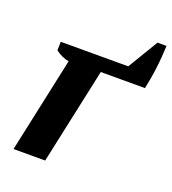

<svg xmlns="http://www.w3.org/2000/svg" viewBox="-120 -730 737 821"><g transform="rotate(20 249.0 -319.0)"><path d="M374 -500 457 -638H498Q497 -616 495 -588.5Q493 -561 489.5 -533.5Q486 -506 481.5 -480.5Q477 -455 473 -437H272L178 0H34L127 -433Q110 -436 93.5 -444Q77 -452 66 -461L67 -500Z"/></g></svg>

Font: PT Serif
Style: Bold Italic
Weight: 700
Italic angle: -12°
Designer: A.Korolkova, O.Umpeleva, V.Yefimov
Foundry: ParaType Ltd
Version: Version 1.000W OFL